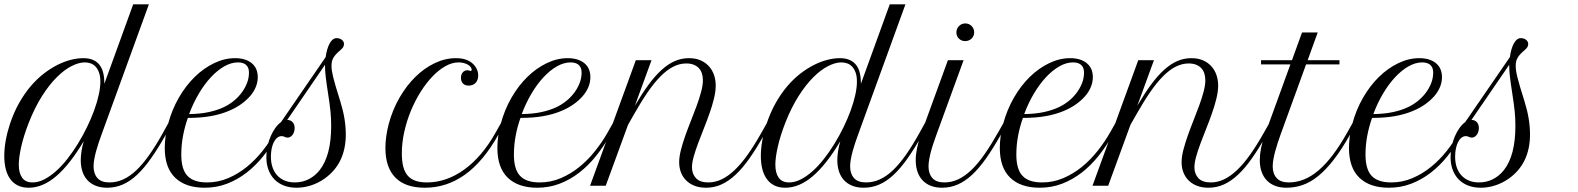

<svg xmlns="http://www.w3.org/2000/svg" viewBox="-48 -856 7272 885"><path d="M-2 -285.2Q15.6 -337.9 40 -381.1Q64.5 -424.3 93 -458Q121.6 -491.7 153.1 -516.1Q184.6 -540.5 216.1 -556.4Q247.6 -572.3 278.1 -580.1Q308.6 -587.9 335.4 -587.9Q363.3 -587.9 381.8 -579.3Q400.4 -570.8 411.9 -555.4Q423.3 -540 428.2 -518.3Q433.1 -496.6 433.1 -470.2L565.9 -835.9H638.2L420.4 -236.8Q413.6 -217.8 406.7 -197.8Q399.9 -177.7 394.8 -158.7Q389.6 -139.6 386.5 -121.8Q383.3 -104 383.3 -88.9Q383.3 -55.2 401.1 -35.2Q418.9 -15.1 456.5 -15.1Q489.3 -15.1 520 -29.1Q550.8 -43 580.8 -71.5Q610.8 -100.1 641.1 -143.3Q671.4 -186.5 703.6 -244.6L728.5 -289.6L741.7 -280.3L716.3 -235.4Q680.7 -172.4 648.2 -126.2Q615.7 -80.1 583.5 -50Q551.3 -20 517.6 -5.4Q483.9 9.3 445.8 9.3Q416 9.3 393.3 0.2Q370.6 -8.8 355.2 -25.4Q339.8 -42 332 -65.4Q324.2 -88.9 324.2 -117.7Q324.2 -136.7 327.6 -158.9Q331.1 -181.2 337.9 -205.1Q273.9 -97.7 211.4 -44.2Q148.9 9.3 84.5 9.3Q54.2 9.3 33 -1.7Q11.7 -12.7 -2 -32.5Q-15.6 -52.2 -22 -78.9Q-28.3 -105.5 -28.3 -137.2Q-28.3 -171.4 -21.5 -209.2Q-14.6 -247.1 -2 -285.2ZM102.1 -15.1Q128.4 -15.1 155.8 -29.1Q183.1 -43 210.2 -67.1Q237.3 -91.3 262.7 -123.8Q288.1 -156.2 310.8 -193.1Q333.5 -230 352.5 -269Q371.6 -308.1 385.5 -345.9Q399.4 -383.8 407 -418.2Q414.6 -452.6 414.6 -480Q414.6 -504.9 408.4 -521.7Q402.3 -538.6 392.3 -549.1Q382.3 -559.6 369.4 -564Q356.4 -568.4 342.8 -568.4Q315.4 -568.4 282 -551.5Q248.5 -534.7 213.9 -500.2Q179.2 -465.8 145.8 -413.3Q112.3 -360.8 84.5 -290Q61.5 -231 50 -180.7Q38.6 -130.4 38.6 -96.7Q38.6 -58.6 54 -36.9Q69.3 -15.1 102.1 -15.1Z M895.5 9.3Q807.1 9.3 759.3 -36.9Q711.4 -83 711.4 -174.3Q711.4 -199.2 715.1 -227.1Q718.8 -254.9 726.6 -284.2Q744.1 -349.6 776.1 -405.3Q808.1 -460.9 849.6 -501.5Q891.1 -542 939 -564.9Q986.8 -587.9 1035.2 -587.9Q1084 -587.9 1112.1 -564.9Q1140.1 -542 1140.1 -500.5Q1140.1 -477.1 1130.9 -454.6Q1121.6 -432.1 1104 -412.1Q1086.4 -392.1 1061.8 -374.8Q1037.1 -357.4 1006.3 -344.7Q968.3 -328.6 922.4 -320.6Q876.5 -312.5 817.9 -312.5Q803.7 -272.9 795.7 -230.2Q787.6 -187.5 787.6 -143.1Q787.6 -75.2 816.2 -45.2Q844.7 -15.1 906.2 -15.1Q957.5 -15.1 1003.9 -34.9Q1050.3 -54.7 1089.8 -86.9Q1129.4 -119.1 1162.1 -160.4Q1194.8 -201.7 1219.2 -244.6L1244.6 -289.6L1257.8 -280.3L1232.4 -235.4Q1202.1 -182.1 1166.3 -137.2Q1130.4 -92.3 1088.1 -59.8Q1045.9 -27.3 997.8 -9Q949.7 9.3 895.5 9.3ZM1048.8 -568.4Q1018.1 -568.4 986.1 -550.3Q954.1 -532.2 924.3 -500.2Q894.5 -468.3 868.7 -424.8Q842.8 -381.3 823.7 -330.1Q877.4 -331.1 915.5 -339.6Q953.6 -348.1 981.9 -361.3Q1004.4 -371.6 1025.6 -387.9Q1046.9 -404.3 1063.2 -425.3Q1079.6 -446.3 1089.6 -470.7Q1099.6 -495.1 1099.6 -521.5Q1099.6 -534.7 1095.7 -543.5Q1091.8 -552.2 1085 -557.9Q1078.1 -563.5 1068.8 -565.9Q1059.6 -568.4 1048.8 -568.4Z M1179.7 -132.3Q1179.7 -157.2 1185.1 -181.9Q1190.4 -206.5 1199.7 -228Q1209 -249.5 1221.2 -266.4Q1233.4 -283.2 1247.1 -293L1453.1 -592.8Q1458.5 -632.3 1471.7 -656.2Q1484.9 -680.2 1503.4 -680.2Q1518.1 -680.2 1527.8 -672.4Q1537.6 -664.6 1537.6 -653.3Q1537.6 -645 1533.7 -638.7Q1529.8 -632.3 1520 -624Q1508.8 -614.7 1501.2 -606.4Q1493.7 -598.1 1488.8 -589.8Q1483.9 -581.5 1481.9 -572.3Q1480 -563 1480 -552.2Q1480 -541.5 1481.7 -529.8Q1483.4 -518.1 1487.8 -500Q1492.2 -481.9 1500.2 -455.1Q1508.3 -428.2 1521 -387.2Q1533.7 -346.2 1539.8 -309.1Q1545.9 -272 1545.9 -236.8Q1545.9 -102.5 1448.7 -33.2Q1419.9 -12.7 1386.5 -1.7Q1353 9.3 1318.8 9.3Q1286.6 9.3 1260.7 -0.7Q1234.9 -10.7 1217 -29.1Q1199.2 -47.4 1189.5 -73.5Q1179.7 -99.6 1179.7 -132.3ZM1450.2 -557.6 1275.9 -303.2Q1291.5 -303.2 1300.8 -293Q1310.1 -282.7 1310.1 -265.6Q1310.1 -256.8 1307.6 -248.8Q1305.2 -240.7 1300.8 -234.9Q1296.4 -229 1290.5 -225.3Q1284.7 -221.7 1278.3 -221.7Q1270 -221.7 1264.2 -225.1Q1258.3 -228.5 1249.5 -228.5Q1239.3 -228.5 1230.2 -221.4Q1221.2 -214.4 1214.6 -201.7Q1208 -189 1204.3 -171.6Q1200.7 -154.3 1200.7 -133.8Q1200.7 -106.4 1208.3 -84.5Q1215.8 -62.5 1230.2 -47.1Q1244.6 -31.7 1264.9 -23.4Q1285.2 -15.1 1311 -15.1Q1345.2 -15.1 1374.5 -29.8Q1403.8 -44.4 1425.8 -72.3Q1478.5 -139.6 1478.5 -275.4Q1478.5 -292 1477.8 -308.3Q1477.1 -324.7 1475.3 -342.5Q1473.6 -360.4 1470.7 -380.9Q1467.8 -401.4 1463.9 -427.2Q1457 -470.7 1453.6 -500Q1450.2 -529.3 1450.2 -547.4Z M2112.3 -461.4Q2095.7 -461.4 2086.2 -470.9Q2076.7 -480.5 2076.7 -497.1Q2076.7 -512.7 2085 -522.5Q2093.3 -532.2 2106.9 -532.2Q2111.8 -532.2 2116.2 -530.3Q2118.7 -529.3 2119.6 -529.1Q2120.6 -528.8 2121.6 -528.8Q2126 -528.8 2126 -535.2Q2126 -541.5 2121.1 -547.6Q2116.2 -553.7 2107.9 -558.3Q2099.6 -563 2088.6 -565.7Q2077.6 -568.4 2065.9 -568.4Q2035.6 -568.4 2004.6 -550.8Q1973.6 -533.2 1944.6 -502.7Q1915.5 -472.2 1889.9 -431.2Q1864.3 -390.1 1845.2 -343.5Q1826.2 -296.9 1815.2 -247.1Q1804.2 -197.3 1804.2 -149.4Q1804.2 -113.3 1810.8 -87.9Q1817.4 -62.5 1831.3 -46.4Q1845.2 -30.3 1867.2 -22.7Q1889.2 -15.1 1919.9 -15.1Q1965.3 -15.1 2008.5 -30.3Q2051.8 -45.4 2092 -74.5Q2132.3 -103.5 2168.7 -146.2Q2205.1 -189 2236.3 -244.6L2261.7 -289.6L2274.9 -280.3L2249.5 -235.4Q2179.7 -111.3 2095.2 -51Q2010.7 9.3 1910.6 9.3Q1819.8 9.3 1774.2 -37.6Q1728.5 -84.5 1728.5 -173.8Q1728.5 -200.2 1732.4 -228Q1736.3 -255.9 1743.7 -284.2Q1761.2 -349.6 1793.2 -405.3Q1825.2 -460.9 1866.5 -501.5Q1907.7 -542 1955.8 -564.9Q2003.9 -587.9 2053.7 -587.9Q2106 -587.9 2133.3 -560.5Q2144.5 -549.3 2150.4 -535.9Q2156.2 -522.5 2156.2 -508.3Q2156.2 -486.8 2144.3 -474.1Q2132.3 -461.4 2112.3 -461.4Z M2428.7 9.3Q2340.3 9.3 2292.5 -36.9Q2244.6 -83 2244.6 -174.3Q2244.6 -199.2 2248.3 -227.1Q2252 -254.9 2259.8 -284.2Q2277.3 -349.6 2309.3 -405.3Q2341.3 -460.9 2382.8 -501.5Q2424.3 -542 2472.2 -564.9Q2520 -587.9 2568.4 -587.9Q2617.2 -587.9 2645.3 -564.9Q2673.3 -542 2673.3 -500.5Q2673.3 -477.1 2664.1 -454.6Q2654.8 -432.1 2637.2 -412.1Q2619.6 -392.1 2595 -374.8Q2570.3 -357.4 2539.6 -344.7Q2501.5 -328.6 2455.6 -320.6Q2409.7 -312.5 2351.1 -312.5Q2336.9 -272.9 2328.9 -230.2Q2320.8 -187.5 2320.8 -143.1Q2320.8 -75.2 2349.4 -45.2Q2377.9 -15.1 2439.5 -15.1Q2490.7 -15.1 2537.1 -34.9Q2583.5 -54.7 2623 -86.9Q2662.6 -119.1 2695.3 -160.4Q2728 -201.7 2752.4 -244.6L2777.8 -289.6L2791 -280.3L2765.6 -235.4Q2735.4 -182.1 2699.5 -137.2Q2663.6 -92.3 2621.3 -59.8Q2579.1 -27.3 2531 -9Q2482.9 9.3 2428.7 9.3ZM2582 -568.4Q2551.3 -568.4 2519.3 -550.3Q2487.3 -532.2 2457.5 -500.2Q2427.7 -468.3 2401.9 -424.8Q2376 -381.3 2356.9 -330.1Q2410.6 -331.1 2448.7 -339.6Q2486.8 -348.1 2515.1 -361.3Q2537.6 -371.6 2558.8 -387.9Q2580.1 -404.3 2596.4 -425.3Q2612.8 -446.3 2622.8 -470.7Q2632.8 -495.1 2632.8 -521.5Q2632.8 -534.7 2628.9 -543.5Q2625 -552.2 2618.2 -557.9Q2611.3 -563.5 2602.1 -565.9Q2592.8 -568.4 2582 -568.4Z M2882.8 -578.6H2955.1L2878.4 -368.7Q2911.1 -424.3 2941.4 -465.6Q2971.7 -506.8 3001.7 -533.9Q3031.7 -561 3062.5 -574.5Q3093.3 -587.9 3127.4 -587.9Q3158.2 -587.9 3181.2 -577.9Q3204.1 -567.9 3219.7 -550.5Q3235.4 -533.2 3243.2 -510.3Q3251 -487.3 3251 -461.9Q3251 -434.1 3242.9 -401.4Q3234.9 -368.7 3222.7 -334Q3210.4 -299.3 3196.3 -263.9Q3182.1 -228.5 3169.9 -195.8Q3157.7 -163.1 3149.7 -134.5Q3141.6 -106 3141.6 -84.5Q3141.6 -54.7 3159.9 -34.9Q3178.2 -15.1 3217.3 -15.1Q3248.5 -15.1 3278.6 -29.5Q3308.6 -43.9 3338.6 -72.5Q3368.7 -101.1 3399.2 -144.3Q3429.7 -187.5 3461.9 -244.6L3487.3 -289.6L3500.5 -280.3L3475.1 -235.4Q3439.9 -173.8 3407.7 -127.7Q3375.5 -81.5 3343.3 -51.3Q3311 -21 3277.6 -5.9Q3244.1 9.3 3206.5 9.3Q3175.8 9.3 3152.6 0Q3129.4 -9.3 3113.8 -25.4Q3098.1 -41.5 3090.3 -62.7Q3082.5 -84 3082.5 -107.9Q3082.5 -133.3 3090.6 -164.8Q3098.6 -196.3 3110.8 -230.7Q3123 -265.1 3137.2 -300.5Q3151.4 -335.9 3163.6 -369.4Q3175.8 -402.8 3183.8 -432.9Q3191.9 -462.9 3191.9 -486.3Q3191.9 -502.9 3187.5 -517.1Q3183.1 -531.2 3173.6 -541.5Q3164.1 -551.8 3149.7 -557.6Q3135.3 -563.5 3115.2 -563.5Q3084.5 -563.5 3055.2 -548.6Q3025.9 -533.7 2996.3 -503.9Q2966.8 -474.1 2936.3 -429.4Q2905.8 -384.8 2872.1 -325.2L2846.7 -280.3L2744.1 0H2671.9Z M3485.4 -285.2Q3502.9 -337.9 3527.3 -381.1Q3551.8 -424.3 3580.3 -458Q3608.9 -491.7 3640.4 -516.1Q3671.9 -540.5 3703.4 -556.4Q3734.9 -572.3 3765.4 -580.1Q3795.9 -587.9 3822.8 -587.9Q3850.6 -587.9 3869.1 -579.3Q3887.7 -570.8 3899.2 -555.4Q3910.6 -540 3915.5 -518.3Q3920.4 -496.6 3920.4 -470.2L4053.2 -835.9H4125.5L3907.7 -236.8Q3900.9 -217.8 3894 -197.8Q3887.2 -177.7 3882.1 -158.7Q3877 -139.6 3873.8 -121.8Q3870.6 -104 3870.6 -88.9Q3870.6 -55.2 3888.4 -35.2Q3906.2 -15.1 3943.8 -15.1Q3976.6 -15.1 4007.3 -29.1Q4038.1 -43 4068.1 -71.5Q4098.1 -100.1 4128.4 -143.3Q4158.7 -186.5 4190.9 -244.6L4215.8 -289.6L4229 -280.3L4203.6 -235.4Q4168 -172.4 4135.5 -126.2Q4103 -80.1 4070.8 -50Q4038.6 -20 4004.9 -5.4Q3971.2 9.3 3933.1 9.3Q3903.3 9.3 3880.6 0.2Q3857.9 -8.8 3842.5 -25.4Q3827.1 -42 3819.3 -65.4Q3811.5 -88.9 3811.5 -117.7Q3811.5 -136.7 3814.9 -158.9Q3818.4 -181.2 3825.2 -205.1Q3761.2 -97.7 3698.7 -44.2Q3636.2 9.3 3571.8 9.3Q3541.5 9.3 3520.3 -1.7Q3499 -12.7 3485.4 -32.5Q3471.7 -52.2 3465.3 -78.9Q3459 -105.5 3459 -137.2Q3459 -171.4 3465.8 -209.2Q3472.7 -247.1 3485.4 -285.2ZM3589.4 -15.1Q3615.7 -15.1 3643.1 -29.1Q3670.4 -43 3697.5 -67.1Q3724.6 -91.3 3750 -123.8Q3775.4 -156.2 3798.1 -193.1Q3820.8 -230 3839.8 -269Q3858.9 -308.1 3872.8 -345.9Q3886.7 -383.8 3894.3 -418.2Q3901.9 -452.6 3901.9 -480Q3901.9 -504.9 3895.8 -521.7Q3889.6 -538.6 3879.6 -549.1Q3869.6 -559.6 3856.7 -564Q3843.8 -568.4 3830.1 -568.4Q3802.7 -568.4 3769.3 -551.5Q3735.8 -534.7 3701.2 -500.2Q3666.5 -465.8 3633.1 -413.3Q3599.6 -360.8 3571.8 -290Q3548.8 -231 3537.4 -180.7Q3525.9 -130.4 3525.9 -96.7Q3525.9 -58.6 3541.3 -36.9Q3556.6 -15.1 3589.4 -15.1Z M4321.3 -578.6H4393.6L4269 -236.8Q4262.2 -217.8 4255.4 -198Q4248.5 -178.2 4243.4 -158.9Q4238.3 -139.6 4235.1 -121.8Q4231.9 -104 4231.9 -88.9Q4231.9 -55.2 4249.8 -35.2Q4267.6 -15.1 4305.2 -15.1Q4337.9 -15.1 4368.4 -29.3Q4398.9 -43.5 4429 -72Q4459 -100.6 4489.3 -143.8Q4519.5 -187 4552.2 -244.6L4577.6 -289.6L4590.8 -280.3L4565.4 -235.4Q4529.8 -172.4 4497.3 -126.2Q4464.8 -80.1 4432.4 -50Q4399.9 -20 4366.2 -5.4Q4332.5 9.3 4294.4 9.3Q4264.6 9.3 4241.9 0.2Q4219.2 -8.8 4203.9 -25.4Q4188.5 -42 4180.7 -65.4Q4172.9 -88.9 4172.9 -117.7Q4172.9 -143.1 4179 -173.3Q4185.1 -203.6 4196.8 -236.8ZM4360.4 -706.5Q4360.4 -723.6 4372.3 -735.8Q4384.3 -748 4401.4 -748Q4418.5 -748 4430.4 -736.1Q4442.4 -724.1 4442.4 -707Q4442.4 -698.7 4439.2 -691.2Q4436 -683.6 4430.4 -678.2Q4424.8 -672.9 4417.2 -669.7Q4409.7 -666.5 4400.9 -666.5Q4383.8 -666.5 4372.1 -678Q4360.4 -689.5 4360.4 -706.5Z M4744.6 9.3Q4656.2 9.3 4608.4 -36.9Q4560.5 -83 4560.5 -174.3Q4560.5 -199.2 4564.2 -227.1Q4567.9 -254.9 4575.7 -284.2Q4593.3 -349.6 4625.2 -405.3Q4657.2 -460.9 4698.7 -501.5Q4740.2 -542 4788.1 -564.9Q4835.9 -587.9 4884.3 -587.9Q4933.1 -587.9 4961.2 -564.9Q4989.3 -542 4989.3 -500.5Q4989.3 -477.1 4980 -454.6Q4970.7 -432.1 4953.1 -412.1Q4935.5 -392.1 4910.9 -374.8Q4886.2 -357.4 4855.5 -344.7Q4817.4 -328.6 4771.5 -320.6Q4725.6 -312.5 4667 -312.5Q4652.8 -272.9 4644.8 -230.2Q4636.7 -187.5 4636.7 -143.1Q4636.7 -75.2 4665.3 -45.2Q4693.8 -15.1 4755.4 -15.1Q4806.6 -15.1 4853 -34.9Q4899.4 -54.7 4939 -86.9Q4978.5 -119.1 5011.2 -160.4Q5043.9 -201.7 5068.4 -244.6L5093.8 -289.6L5106.9 -280.3L5081.5 -235.4Q5051.3 -182.1 5015.4 -137.2Q4979.5 -92.3 4937.3 -59.8Q4895 -27.3 4846.9 -9Q4798.8 9.3 4744.6 9.3ZM4897.9 -568.4Q4867.2 -568.4 4835.2 -550.3Q4803.2 -532.2 4773.4 -500.2Q4743.7 -468.3 4717.8 -424.8Q4691.9 -381.3 4672.9 -330.1Q4726.6 -331.1 4764.6 -339.6Q4802.7 -348.1 4831.1 -361.3Q4853.5 -371.6 4874.8 -387.9Q4896 -404.3 4912.4 -425.3Q4928.7 -446.3 4938.7 -470.7Q4948.7 -495.1 4948.7 -521.5Q4948.7 -534.7 4944.8 -543.5Q4940.9 -552.2 4934.1 -557.9Q4927.2 -563.5 4918 -565.9Q4908.7 -568.4 4897.9 -568.4Z M5198.7 -578.6H5271L5194.3 -368.7Q5227.1 -424.3 5257.3 -465.6Q5287.6 -506.8 5317.6 -533.9Q5347.7 -561 5378.4 -574.5Q5409.2 -587.9 5443.4 -587.9Q5474.1 -587.9 5497.1 -577.9Q5520 -567.9 5535.6 -550.5Q5551.3 -533.2 5559.1 -510.3Q5566.9 -487.3 5566.9 -461.9Q5566.9 -434.1 5558.8 -401.4Q5550.8 -368.7 5538.6 -334Q5526.4 -299.3 5512.2 -263.9Q5498 -228.5 5485.8 -195.8Q5473.6 -163.1 5465.6 -134.5Q5457.5 -106 5457.5 -84.5Q5457.5 -54.7 5475.8 -34.9Q5494.1 -15.1 5533.2 -15.1Q5564.5 -15.1 5594.5 -29.5Q5624.5 -43.9 5654.5 -72.5Q5684.6 -101.1 5715.1 -144.3Q5745.6 -187.5 5777.8 -244.6L5803.2 -289.6L5816.4 -280.3L5791 -235.4Q5755.9 -173.8 5723.6 -127.7Q5691.4 -81.5 5659.2 -51.3Q5627 -21 5593.5 -5.9Q5560.1 9.3 5522.5 9.3Q5491.7 9.3 5468.5 0Q5445.3 -9.3 5429.7 -25.4Q5414.1 -41.5 5406.2 -62.7Q5398.4 -84 5398.4 -107.9Q5398.4 -133.3 5406.5 -164.8Q5414.6 -196.3 5426.8 -230.7Q5439 -265.1 5453.1 -300.5Q5467.3 -335.9 5479.5 -369.4Q5491.7 -402.8 5499.8 -432.9Q5507.8 -462.9 5507.8 -486.3Q5507.8 -502.9 5503.4 -517.1Q5499 -531.2 5489.5 -541.5Q5480 -551.8 5465.6 -557.6Q5451.2 -563.5 5431.2 -563.5Q5400.4 -563.5 5371.1 -548.6Q5341.8 -533.7 5312.3 -503.9Q5282.7 -474.1 5252.2 -429.4Q5221.7 -384.8 5188 -325.2L5162.6 -280.3L5060.1 0H4987.8Z M5764.6 -578.6H5907.2L5953.6 -706.5H6025.9L5979.5 -578.6H6126V-559.1H5972.2L5855 -236.8Q5848.1 -217.8 5841.6 -197.8Q5835 -177.7 5829.8 -158.4Q5824.7 -139.2 5821.5 -121.3Q5818.4 -103.5 5818.4 -88.9Q5818.4 -55.2 5836.7 -35.2Q5855 -15.1 5892.1 -15.1Q5928.2 -15.1 5962.4 -28.8Q5996.6 -42.5 6029.8 -70.8Q6063 -99.1 6095.7 -142.3Q6128.4 -185.5 6161.6 -244.6L6187 -289.6L6200.2 -280.3L6174.8 -235.4Q6136.2 -167 6100.1 -120.4Q6064 -73.7 6028.6 -44.9Q5993.2 -16.1 5956.8 -3.4Q5920.4 9.3 5881.3 9.3Q5851.6 9.3 5828.6 0.2Q5805.7 -8.8 5790.3 -25.4Q5774.9 -42 5766.8 -65.4Q5758.8 -88.9 5758.8 -117.7Q5758.8 -143.1 5764.6 -173.3Q5770.5 -203.6 5782.7 -236.8L5899.9 -559.1H5764.6Z M6354 9.3Q6265.6 9.3 6217.8 -36.9Q6169.9 -83 6169.9 -174.3Q6169.9 -199.2 6173.6 -227.1Q6177.2 -254.9 6185.1 -284.2Q6202.6 -349.6 6234.6 -405.3Q6266.6 -460.9 6308.1 -501.5Q6349.6 -542 6397.5 -564.9Q6445.3 -587.9 6493.7 -587.9Q6542.5 -587.9 6570.6 -564.9Q6598.6 -542 6598.6 -500.5Q6598.6 -477.1 6589.4 -454.6Q6580.1 -432.1 6562.5 -412.1Q6544.9 -392.1 6520.3 -374.8Q6495.6 -357.4 6464.8 -344.7Q6426.8 -328.6 6380.9 -320.6Q6335 -312.5 6276.4 -312.5Q6262.2 -272.9 6254.2 -230.2Q6246.1 -187.5 6246.1 -143.1Q6246.1 -75.2 6274.7 -45.2Q6303.2 -15.1 6364.7 -15.1Q6416 -15.1 6462.4 -34.9Q6508.8 -54.7 6548.3 -86.9Q6587.9 -119.1 6620.6 -160.4Q6653.3 -201.7 6677.7 -244.6L6703.1 -289.6L6716.3 -280.3L6690.9 -235.4Q6660.6 -182.1 6624.8 -137.2Q6588.9 -92.3 6546.6 -59.8Q6504.4 -27.3 6456.3 -9Q6408.2 9.3 6354 9.3ZM6507.3 -568.4Q6476.6 -568.4 6444.6 -550.3Q6412.6 -532.2 6382.8 -500.2Q6353 -468.3 6327.1 -424.8Q6301.3 -381.3 6282.2 -330.1Q6335.9 -331.1 6374 -339.6Q6412.1 -348.1 6440.4 -361.3Q6462.9 -371.6 6484.1 -387.9Q6505.4 -404.3 6521.7 -425.3Q6538.1 -446.3 6548.1 -470.7Q6558.1 -495.1 6558.1 -521.5Q6558.1 -534.7 6554.2 -543.5Q6550.3 -552.2 6543.5 -557.9Q6536.6 -563.5 6527.3 -565.9Q6518.1 -568.4 6507.3 -568.4Z M6638.2 -132.3Q6638.2 -157.2 6643.6 -181.9Q6648.9 -206.5 6658.2 -228Q6667.5 -249.5 6679.7 -266.4Q6691.9 -283.2 6705.6 -293L6911.6 -592.8Q6917 -632.3 6930.2 -656.2Q6943.4 -680.2 6961.9 -680.2Q6976.6 -680.2 6986.3 -672.4Q6996.1 -664.6 6996.1 -653.3Q6996.1 -645 6992.2 -638.7Q6988.3 -632.3 6978.5 -624Q6967.3 -614.7 6959.7 -606.4Q6952.1 -598.1 6947.3 -589.8Q6942.4 -581.5 6940.4 -572.3Q6938.5 -563 6938.5 -552.2Q6938.5 -541.5 6940.2 -529.8Q6941.9 -518.1 6946.3 -500Q6950.7 -481.9 6958.7 -455.1Q6966.8 -428.2 6979.5 -387.2Q6992.2 -346.2 6998.3 -309.1Q7004.4 -272 7004.4 -236.8Q7004.4 -102.5 6907.2 -33.2Q6878.4 -12.7 6845 -1.7Q6811.5 9.3 6777.3 9.3Q6745.1 9.3 6719.2 -0.7Q6693.4 -10.7 6675.5 -29.1Q6657.7 -47.4 6647.9 -73.5Q6638.2 -99.6 6638.2 -132.3ZM6908.7 -557.6 6734.4 -303.2Q6750 -303.2 6759.3 -293Q6768.6 -282.7 6768.6 -265.6Q6768.6 -256.8 6766.1 -248.8Q6763.7 -240.7 6759.3 -234.9Q6754.9 -229 6749 -225.3Q6743.2 -221.7 6736.8 -221.7Q6728.5 -221.7 6722.7 -225.1Q6716.8 -228.5 6708 -228.5Q6697.8 -228.5 6688.7 -221.4Q6679.7 -214.4 6673.1 -201.7Q6666.5 -189 6662.8 -171.6Q6659.2 -154.3 6659.2 -133.8Q6659.2 -106.4 6666.7 -84.5Q6674.3 -62.5 6688.7 -47.1Q6703.1 -31.7 6723.4 -23.4Q6743.7 -15.1 6769.5 -15.1Q6803.7 -15.1 6833 -29.8Q6862.3 -44.4 6884.3 -72.3Q6937 -139.6 6937 -275.4Q6937 -292 6936.3 -308.3Q6935.5 -324.7 6933.8 -342.5Q6932.1 -360.4 6929.2 -380.9Q6926.3 -401.4 6922.4 -427.2Q6915.5 -470.7 6912.1 -500Q6908.7 -529.3 6908.7 -547.4Z"/></svg>

Font: Petit Formal Script
Style: Regular
Weight: 400
Version: Version 1.001; ttfautohint (v0.8) -G 200 -r 50